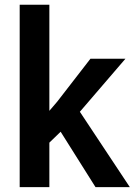

<svg xmlns="http://www.w3.org/2000/svg" viewBox="-20 -770 554 790"><path d="M373 0 229.5 -228 183.1 -183.1V0H61V-750.5H183.1V-314L215.3 -351.6L352.1 -528.3H496.1L308.6 -310.1L514.2 0Z"/></svg>

Font: Robert Sans
Style: Bold
Weight: 700
Designer: Christian Robertson (extended by Adam Twardoch)
Foundry: Google
Version: Version 12.135;April 2, 2019;FontCreator 11.5.0.2425 64-bit;